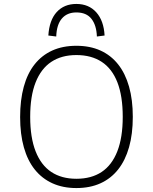

<svg xmlns="http://www.w3.org/2000/svg" viewBox="-20 -945 775 973"><path d="M367 8Q299 8 246 -16Q193 -40 156.5 -85.5Q120 -131 101 -198Q82 -265 82 -352Q82 -438 100.5 -505.5Q119 -573 155.5 -619Q192 -665 245 -689Q298 -713 367 -713Q436 -713 489 -689Q542 -665 578.5 -619Q615 -573 634 -506Q653 -439 653 -353Q653 -266 634 -199Q615 -132 578.5 -86Q542 -40 489 -16Q436 8 367 8ZM367 -39Q443 -39 495 -73.5Q547 -108 574.5 -178Q602 -248 602 -353Q602 -458 575 -527.5Q548 -597 495.5 -631.5Q443 -666 367 -666Q292 -666 240 -631.5Q188 -597 160.5 -527.5Q133 -458 133 -353Q133 -248 160.5 -178Q188 -108 240 -73.5Q292 -39 367 -39ZM265 -760 225 -765Q230 -843 267.5 -884Q305 -925 367 -925Q430 -925 468 -882.5Q506 -840 510 -765L471 -760Q469 -817 443.5 -849.5Q418 -882 367 -882Q320 -882 293.5 -851Q267 -820 265 -760Z"/></svg>

Font: Nunito Sans 7pt SemiCondensed ExtraLight
Style: Regular
Weight: 250
Width: 4
Designer: Vernon Adams
Foundry: Vernon Adams
Version: Version 3.101;gftools[0.9.27]